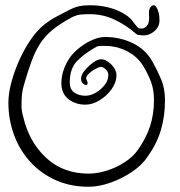

<svg xmlns="http://www.w3.org/2000/svg" viewBox="-20 -700 685 732"><path d="M318 12Q247 12 190.5 -14Q134 -40 94 -84.5Q54 -129 33 -187Q12 -245 12 -309Q12 -342 22.5 -383Q33 -424 51 -465Q69 -506 91.5 -540.5Q114 -575 137 -596Q160 -617 187 -632Q214 -647 242 -661Q263 -672 280.5 -676Q298 -680 323 -680Q361 -680 396 -671Q431 -662 460 -643Q477 -632 488.5 -615.5Q500 -599 515 -585Q518 -582 518 -578Q518 -572 512.5 -568Q507 -564 501 -570H500Q463 -603 418 -624.5Q373 -646 323 -646Q303 -646 287.5 -644.5Q272 -643 254 -634Q209 -610 179.5 -585.5Q150 -561 131.5 -531.5Q113 -502 99.5 -464.5Q86 -427 72 -379Q66 -360 64 -341Q62 -322 62 -299Q62 -279 66.5 -262Q71 -245 76 -227Q102 -145 163 -92Q224 -39 317 -38Q350 -38 387 -49.5Q424 -61 456 -82Q488 -103 506 -129Q537 -173 552 -218.5Q567 -264 567 -319Q567 -357 556 -387Q545 -417 528 -445Q506 -483 466 -504Q426 -525 380 -525H370Q363 -525 357 -524.5Q351 -524 345 -520Q302 -496 274 -467.5Q246 -439 246 -386Q246 -359 263.5 -347Q281 -335 306 -335Q325 -335 345 -346.5Q365 -358 379 -376Q393 -394 393 -414Q393 -425 383.5 -435Q374 -445 364 -445Q358 -445 342.5 -436.5Q327 -428 316 -416.5Q305 -405 310 -396Q314 -389 314 -383Q314 -376 307 -376Q302 -376 295.5 -382.5Q289 -389 289 -400Q289 -407 292 -414Q296 -424 308.5 -438Q321 -452 337 -463Q353 -474 365 -474Q385 -474 404.5 -454Q424 -434 424 -414Q424 -386 405.5 -360Q387 -334 359.5 -317.5Q332 -301 306 -301Q268 -301 241 -322Q214 -343 214 -383Q214 -412 225 -440Q236 -468 252 -488Q266 -505 287.5 -521.5Q309 -538 334 -548.5Q359 -559 381 -559Q437 -559 486 -535.5Q535 -512 562 -464Q581 -430 595 -396Q609 -362 609 -318Q609 -257 593.5 -204.5Q578 -152 543 -103Q522 -71 483.5 -45Q445 -19 401 -3.5Q357 12 318 12ZM528 -565Q512 -565 504 -569Q496 -573 488 -581Q483 -586 483 -593Q483 -598 485.5 -602.5Q488 -607 490 -605Q498 -595 506 -593Q514 -591 519 -591Q533 -591 542 -604Q551 -617 548 -646Q547 -663 553 -671.5Q559 -680 566 -680Q577 -680 585 -651Q588 -641 588 -622Q588 -598 569 -581.5Q550 -565 528 -565Z"/></svg>

Font: Ruge Boogie
Style: Regular
Weight: 400
Designer: Robert E. Leuschke
Foundry: Robert E. Leuschke
Version: Version 1.010; ttfautohint (v1.8.3)